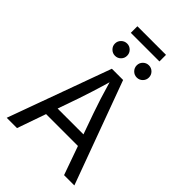

<svg xmlns="http://www.w3.org/2000/svg" viewBox="-299 -1165 1281 1281"><g transform="rotate(45 342.0 -524.0)"><path d="M22.9 0 287.6 -727.5H393.6L661.1 0H564L410.2 -432.6Q395.5 -473.6 376.7 -532.7Q357.9 -591.8 331.1 -684.1H349.6Q322.8 -590.8 303.7 -531Q284.7 -471.2 271.5 -432.6L120.1 0ZM156.7 -203.1V-283.7H527.3V-203.1ZM446.3 -803.2Q422.4 -803.2 405.5 -820.3Q388.7 -837.4 388.7 -860.8Q388.7 -884.8 405.5 -901.6Q422.4 -918.5 446.3 -918.5Q470.2 -918.5 487.1 -901.6Q503.9 -884.8 503.9 -860.8Q503.9 -836.9 487.1 -820.1Q470.2 -803.2 446.3 -803.2ZM241.2 -803.2Q217.3 -803.2 200.2 -820.3Q183.1 -837.4 183.1 -860.8Q183.1 -884.8 200.2 -901.6Q217.3 -918.5 241.2 -918.5Q264.6 -918.5 281.5 -901.6Q298.3 -884.8 298.3 -860.8Q298.3 -836.9 281.7 -820.1Q265.1 -803.2 241.2 -803.2ZM477.5 -1048.3V-986.3H207.5V-1048.3Z"/></g></svg>

Font: Inter 17pt
Style: Regular
Weight: 400
Version: Version 4.001;git-66647c0bb